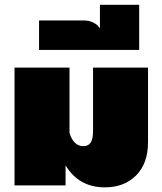

<svg xmlns="http://www.w3.org/2000/svg" viewBox="-20 -787 686 815"><path d="M41.7 0V-500H275V-222.5Q292.5 -166.7 333.3 -166.7Q355 -166.7 365 -181.7Q375 -196.7 375 -233.3V-500H608.3V-183.3Q608.3 -93.3 557.9 -42.5Q507.5 8.3 425 8.3Q315 8.3 258.3 -85V0Z M145.8 -575V-700H337.5Q358.3 -700 375 -691.7Q391.7 -683.3 397.5 -675L404.2 -666.7V-766.7H570.8V-575Z"/></svg>

Font: BoonTook
Style: Regular
Weight: 400
Designer: Sungsit Sawaiwan
Foundry: FontUni
Version: Version 3.0